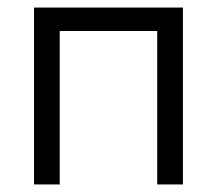

<svg xmlns="http://www.w3.org/2000/svg" viewBox="-20 -488 574 508"><path d="M70 0V-468H464V0H396V-406H138V0Z"/></svg>

Font: Didact Gothic
Style: Regular
Weight: 400
Designer: Daniel Johnson
Foundry: Daniel Johnson
Version: Version 2.101;PS 002.101;hotconv 1.0.88;makeotf.lib2.5.64775